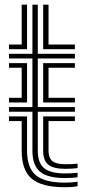

<svg xmlns="http://www.w3.org/2000/svg" viewBox="-20 -790 369 819"><path d="M18.3 -580.2V-600H72.5V-770H95.4V-580.2ZM164.1 -580.2V-770H187V-600H299.5V-580.2ZM257.8 -30.5Q183.2 -30.5 150.8 -57.6Q118.3 -84.7 118.3 -147.1V-313.3H18.3V-333.2H118.3V-540.6H18.3V-560.4H118.3V-770H141.2V-560.4H299.5V-540.6H141.2V-333.2H299.5V-313.3H141.2V-147.1Q141.2 -95.2 168.3 -72.7Q195.4 -50.2 257.8 -50.2Q271.8 -50.2 284.8 -50.9Q297.7 -51.7 310.9 -53.1V-34Q300.8 -32.2 288 -31.4Q275.2 -30.5 257.8 -30.5ZM164.1 -353V-520.7H299.5V-501H187V-372.9H299.5V-353ZM18.3 -353V-372.9H72.5V-501H18.3V-520.7H95.4V-353ZM257.8 8.7Q158.6 8.7 115.6 -27.5Q72.5 -63.8 72.5 -147.1V-273.6H18.3V-293.4H95.4V-147.1Q95.4 -74 133.1 -42.5Q170.8 -10.9 257.8 -10.9Q272.3 -10.9 285.1 -11.9Q297.9 -13 310.9 -14.9V4.2Q290.8 8.7 257.8 8.7ZM257.8 -69.9Q207.6 -69.9 185.9 -87.8Q164.1 -105.7 164.1 -147.1V-293.4H299.5V-273.6H187V-147.1Q187 -116.2 203.6 -102.8Q220.1 -89.5 257.8 -89.5Q273 -89.5 286.3 -90Q299.5 -90.4 310.9 -91.9V-72.9Q300.1 -71.4 287 -70.7Q273.8 -69.9 257.8 -69.9Z"/></svg>

Font: Big Shoulders Inline Text Thin
Style: Regular
Weight: 100
Designer: Patric King
Foundry: XO Type Co
Version: Version 2.002